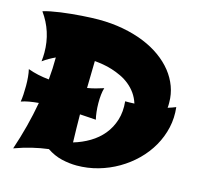

<svg xmlns="http://www.w3.org/2000/svg" viewBox="-112 -873 1083 1034"><g transform="rotate(15 429.5 -356.0)"><path d="M838.9 -403.8Q845.7 -345.2 833.3 -289.8Q820.8 -234.4 792.7 -185.1Q764.6 -135.7 722.9 -94.7Q681.2 -53.7 630.1 -23.9Q579.1 5.9 520.8 22.5Q462.4 39.1 400.9 39.1Q360.4 39.1 317.6 29.1Q274.9 19 234.9 -7.8Q190.9 -2.4 144.3 8.8Q97.7 20 47.9 38.1Q70.8 -29.8 88.4 -97.7Q106 -165.5 118.2 -233.9Q90.3 -231.4 65.4 -227.1Q40.5 -222.7 22 -215.8Q24.9 -232.9 26.4 -256.3Q27.8 -279.8 27.8 -304.9Q27.8 -330.1 25.6 -354Q23.4 -377.9 19 -396Q73.7 -376 137.2 -370.1Q143.1 -431.6 143.1 -494.1Q126 -486.3 108.4 -476.3Q90.8 -466.3 74.2 -454.1Q77.1 -479.5 77.1 -502.9Q77.1 -621.1 8.8 -715.8Q26.9 -721.7 51.8 -726.6Q76.7 -731.4 104.7 -735.4Q132.8 -739.3 162.4 -742.2Q191.9 -745.1 219.7 -747.1Q247.6 -749 272 -750Q296.4 -751 314 -751Q386.2 -751 450.2 -739Q514.2 -727.1 567.9 -705.3Q621.6 -683.6 663.8 -653.1Q706.1 -622.6 735.4 -585.7Q764.6 -548.8 780.3 -506.3Q795.9 -463.9 795.9 -418Q795.9 -410.6 795.9 -403.1Q795.9 -395.5 794.9 -388.2Q807.1 -392.1 817.9 -395.8Q828.6 -399.4 838.9 -403.8ZM438 -226.1Q419.9 -227.1 397.2 -228.8Q374.5 -230.5 348.1 -231.9Q348.1 -192.9 349.1 -154.1Q350.1 -115.2 351.1 -76.2Q398.9 -90.3 440.7 -115.2Q482.4 -140.1 512 -176Q541.5 -211.9 556.2 -258.8Q570.8 -305.7 564.9 -362.8Q576.2 -362.8 589.1 -362.8Q602.1 -362.8 616.2 -363.8Q606.4 -394.5 589.4 -418.5Q572.3 -442.4 550 -460.4Q527.8 -478.5 502 -490.7Q476.1 -502.9 450 -511.2Q423.8 -519.5 398.4 -523.7Q373 -527.8 351.1 -529.8L348.1 -378.9Q371.6 -382.8 393.8 -388.7Q416 -394.5 438 -401.9Q432.6 -385.7 430.2 -362.8Q427.7 -339.8 428 -315.4Q428.2 -291 430.9 -267.3Q433.6 -243.7 438 -226.1Z"/></g></svg>

Font: Shojumaru
Style: Regular
Weight: 400
Version: Version 1.001